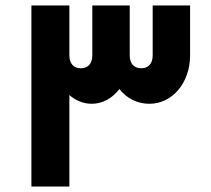

<svg xmlns="http://www.w3.org/2000/svg" viewBox="-20 -683 773 703"><path d="M539 -663V-480C539 -450 523 -433 497 -433C471 -433 455 -450 455 -480V-663H318V-480C318 -450 302 -433 276 -433C250 -433 234 -450 234 -480V-663H95V0H234V-335C257 -315 285 -303 316 -303C356 -303 392 -324 417 -357C444 -323 482 -303 527 -303C611 -303 676 -380 676 -480V-663Z"/></svg>

Font: Hejaz SemiBold
Style: Regular
Weight: 600
Designer: Bandar Raffah (Arabic) and Santiago Orozco (Latin)
Foundry: Caramella and Typemade
Version: Version 1.010;hotconv 1.0.109;makeotfexe 2.5.65596